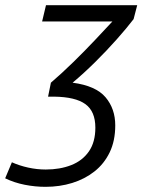

<svg xmlns="http://www.w3.org/2000/svg" viewBox="-99 -538 551 743"><path d="M77 185Q37 185 -3.5 177Q-44 169 -79 152L-53 90Q-24 103 10 110.5Q44 118 78 118Q133 118 176.5 101Q220 84 245 48Q270 12 270 -44Q270 -107 231.5 -135Q193 -163 110 -164H87L98 -218Q140 -254 185 -298Q230 -342 269.5 -384Q309 -426 336 -455H64L79 -518H432L418 -464Q392 -430 353 -386Q314 -342 269.5 -298Q225 -254 182 -218Q272 -206 309.5 -161.5Q347 -117 347 -53Q347 7 325.5 51.5Q304 96 266.5 125.5Q229 155 180.5 170Q132 185 77 185Z"/></svg>

Font: Ubuntu Sans
Style: Italic
Weight: 400
Italic angle: -13.5°
Designer: Dalton Maag Ltd
Foundry: Dalton Maag Ltd
Version: Version 1.006